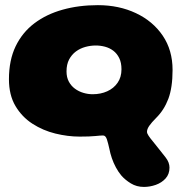

<svg xmlns="http://www.w3.org/2000/svg" viewBox="-20 -513 738 749"><path d="M541.6 216.2Q513 216.2 490.6 202.5Q468.1 188.8 453.1 171.4Q441.6 157.6 432.2 140.2Q422.8 122.9 416.3 103.9Q409.9 85 406.6 67.4Q402.1 46.5 397.1 31Q392.1 15.5 382.1 15.5Q372.5 15.5 351.7 17.7Q330.9 19.9 290.9 19.9Q244.5 19.9 196 8Q147.5 -3.9 106.5 -30.4Q65.5 -56.9 40.2 -99.6Q14.9 -142.4 14.9 -204Q14.9 -277.9 40.9 -332.2Q67 -386.5 114.1 -422.1Q161.1 -457.6 224.3 -475.2Q287.5 -492.9 361.8 -492.9Q444.2 -492.9 510.4 -461.6Q576.5 -430.4 614.9 -373.8Q653.2 -317.2 653.2 -240.2Q653.2 -171.4 636.7 -127.5Q620.1 -83.6 589.1 -53Q571 -34.9 562.2 -22.1Q553.4 -9.2 553.4 1.2Q553.4 7.4 559.8 16.9Q566.1 26.4 576.8 39.1Q588.9 54.1 601.2 69.7Q613.6 85.2 626.4 101.6Q633.8 111.1 637.5 121Q641.2 130.9 641.2 140.9Q641.2 166.2 626 183.1Q610.8 199.9 587.8 208.1Q564.8 216.2 541.6 216.2ZM341.4 -145.4Q372.9 -145.4 398.3 -156.9Q423.8 -168.4 438.8 -190.2Q453.9 -212 453.9 -242.8Q453.9 -268.6 445.1 -286.5Q436.2 -304.4 421.9 -315.2Q407.5 -326 389.7 -330.8Q371.9 -335.5 353.5 -335.5Q333.4 -335.5 313.2 -330Q293 -324.5 276.4 -312.4Q259.8 -300.2 249.6 -281Q239.5 -261.8 239.5 -234.5Q239.5 -211.6 248.4 -194.8Q257.4 -178 272.2 -167.1Q287.1 -156.1 305.2 -150.8Q323.2 -145.4 341.4 -145.4Z"/></svg>

Font: Gluten Thin
Style: Regular
Weight: 100
Designer: Tyler Finck
Foundry: Etcetera Type Company
Version: Version 1.300